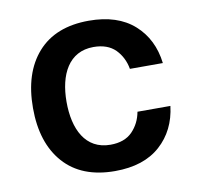

<svg xmlns="http://www.w3.org/2000/svg" viewBox="-65 -597 701 670"><g transform="rotate(-10 285.5 -261.5)"><path d="M291 -527.8C211.9 -527.8 151.4 -503.9 109.4 -456.5C67.4 -409.2 46.4 -343.8 46.4 -261.2C46.4 -178.7 67.4 -113.8 109.4 -66.4C151.4 -19 211.9 4.9 291 4.9C358.9 4.9 412.6 -12.7 451.7 -47.9C490.2 -82.5 513.2 -128.4 520 -185.5H403.3C398.4 -158.2 386.7 -135.3 368.7 -116.7C350.1 -97.7 324.2 -88.4 291 -88.4C202.1 -88.4 165.5 -165.5 165.5 -262.2C165.5 -358.9 203.6 -434.6 291 -434.6C324.2 -434.6 350.1 -425.3 368.7 -406.7C386.7 -388.2 398.4 -365.2 403.3 -337.4H520C513.2 -394.5 490.2 -440.9 451.2 -475.6C412.1 -510.3 358.9 -527.8 291 -527.8Z"/></g></svg>

Font: Estedad SemiBold
Style: Regular
Weight: 600
Designer: Amin Abedi
Version: Version 7.3